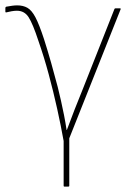

<svg xmlns="http://www.w3.org/2000/svg" viewBox="-26 -510 495 715"><path d="M214 185Q211 185 211 182V15Q201 -41 187 -104.5Q173 -168 155.5 -233Q138 -298 117 -358Q96 -422 80.5 -446Q65 -470 37 -470Q27 -470 16.5 -468Q6 -466 -2 -464Q-6 -463 -6 -467V-480Q-6 -484 -3 -485Q8 -487 18.5 -488.5Q29 -490 38 -490Q60 -490 76 -481Q92 -472 106 -445.5Q120 -419 138 -364Q152 -320 164.5 -276Q177 -232 189 -186Q195 -162 201 -135.5Q207 -109 212.5 -81Q218 -53 222 -26H223Q237 -64 252 -102.5Q267 -141 283 -180L400 -476Q401 -479 404 -479H420Q425 -479 423 -475L232 5V182Q232 185 228 185Z"/></svg>

Font: Sofia Sans Semi Condensed Thin
Style: Regular
Weight: 250
Version: Version 4.100